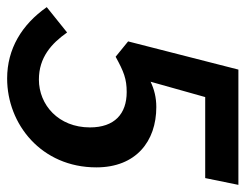

<svg xmlns="http://www.w3.org/2000/svg" viewBox="-97 -581 688 538"><g transform="rotate(90 247.0 -312.0)"><path d="M198 12C326 12 447 -84 447 -238C447 -349 374 -406 278 -406C251 -406 228 -400 207 -390L250 -543H477L496 -636H173L94 -327L137 -292C179 -315 199 -323 236 -323C297 -323 335 -289 335 -220C335 -132 272 -77 201 -77C139 -77 100 -112 69 -156L-2 -99C47 -29 115 12 198 12Z"/></g></svg>

Font: Source Sans Pro Semibold
Style: Italic
Weight: 600
Italic angle: -11°
Designer: Paul D. Hunt
Foundry: Adobe Systems Incorporated
Version: Version 3.006;hotconv 1.0.111;makeotfexe 2.5.65597